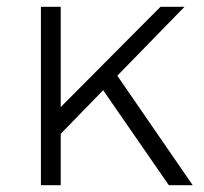

<svg xmlns="http://www.w3.org/2000/svg" viewBox="-20 -543 598 563"><path d="M545 0H475L282.5 -278.5L158 -150.5V0H100V-523H158V-229L450.5 -523H521L324 -321Z"/></svg>

Font: Argentum Novus Light
Style: Regular
Weight: 300
Designer: Julieta Ulanovsky (font) & Cristiano Sobral (main changes)
Foundry: Julieta Ulanovsky (font) & Cristiano Sobral (main changes)
Version: Version 3.00;November 27, 2020;FontCreator 13.0.0.2655 64-bi